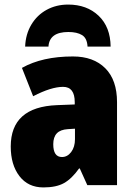

<svg xmlns="http://www.w3.org/2000/svg" viewBox="-20 -810 581 840"><path d="M492 -363V0H362L329 -73H326Q294 -28 260 -9Q226 10 170 10Q103 10 65 -39.5Q27 -89 27 -169Q27 -342 229 -350L307 -353V-363Q307 -430 256 -430Q204 -430 125 -389L76 -513Q165 -563 299 -563Q389 -563 440.5 -511.5Q492 -460 492 -363ZM277 -245Q244 -243 228.5 -226.5Q213 -210 213 -179Q213 -123 251 -123Q275 -123 291.5 -145Q308 -167 308 -201V-247ZM464 -606H363Q361 -643 339 -656.5Q317 -670 279 -670Q196 -670 192 -606H90Q92 -660 117 -702Q142 -744 184 -767Q226 -790 278 -790Q360 -790 411.5 -741Q463 -692 464 -606Z"/></svg>

Font: Noto Sans Display Black Narrow
Style: Regular
Weight: 900
Width: 4
Designer: Monotype Design team
Foundry: Monotype Imaging Inc.
Version: Version 1.000